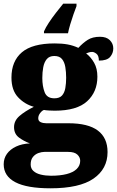

<svg xmlns="http://www.w3.org/2000/svg" viewBox="-34 -786 633 1039"><path d="M239 233Q112 233 49 200Q-14 167 -14 103Q-14 71 3.5 46.5Q21 22 53 7Q85 -8 128 -10Q97 -21 69.5 -41Q42 -61 42 -98Q42 -133 71.5 -158.5Q101 -184 149 -208Q99 -222 63.5 -260Q28 -298 28 -366Q28 -455 84.5 -503Q141 -551 262 -551Q302 -551 332 -545.5Q362 -540 390 -527Q415 -554 441 -570.5Q467 -587 507 -587Q542 -587 560.5 -568.5Q579 -550 579 -524Q579 -498 562 -478Q545 -458 501 -458Q501 -485 488 -495Q475 -505 465 -505Q454 -505 446 -502Q438 -499 432 -497Q458 -477 475.5 -446Q493 -415 493 -371Q493 -289 437.5 -238Q382 -187 262 -187Q252 -187 232 -188Q212 -189 204 -191Q194 -188 183.5 -174.5Q173 -161 173 -146Q173 -131 186 -125Q199 -119 216 -119H336Q443 -119 495.5 -79.5Q548 -40 548 37Q548 128 472 180.5Q396 233 239 233ZM242 165Q291 165 326.5 156Q362 147 381 128.5Q400 110 400 84Q400 65 384.5 50.5Q369 36 335 36H206Q192 36 174.5 42Q157 48 144.5 63Q132 78 132 104Q132 126 147 139.5Q162 153 187.5 159Q213 165 242 165ZM260 -254Q288 -254 301.5 -269Q315 -284 319.5 -309.5Q324 -335 324 -365Q324 -396 319.5 -423Q315 -450 301.5 -466.5Q288 -483 260 -483Q233 -483 219 -466Q205 -449 200 -422Q195 -395 195 -364Q195 -320 207.5 -287Q220 -254 260 -254ZM204 -616Q213 -637 230.5 -663.5Q248 -690 269 -717Q290 -744 308 -766H380V-753Q373 -735 363.5 -708Q354 -681 346 -654Q338 -627 334 -606H204Z"/></svg>

Font: Noto Serif Tibetan Black
Style: Regular
Weight: 900
Version: Version 2.103